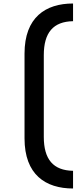

<svg xmlns="http://www.w3.org/2000/svg" viewBox="-20 -828 457 1096"><path d="M120 -38C120 169 240 248 397 248V147C284 145 230 82 230 -47V-513C230 -642 284 -705 397 -707V-808C240 -808 120 -729 120 -522Z"/></svg>

Font: Space Text SemiBold
Style: Regular
Weight: 600
Designer: Florian Karsten (Space Text), Colophon Foundry (Space Mono)
Foundry: Florian Karsten
Version: Version 1.003;PS 001.003;hotconv 1.0.88;makeotf.lib2.5.64775